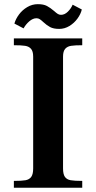

<svg xmlns="http://www.w3.org/2000/svg" viewBox="-20 -880 450 900"><path d="M135.5 -90.5V-614.5Q135.5 -639.5 125.5 -651Q115.5 -662.5 97.8 -665.2Q80 -668 45 -668V-700H365.5V-668Q331 -668 313.2 -665.2Q295.5 -662.5 285.5 -651Q275.5 -639.5 275.5 -614.5V-90.5Q275.5 -63.5 284.2 -51Q293 -38.5 311 -35.2Q329 -32 365.5 -32V0H45V-32Q82 -32 99.8 -35.2Q117.5 -38.5 126.5 -51Q135.5 -63.5 135.5 -90.5ZM183 -776.5Q173.5 -785.5 166.5 -790Q159.5 -794.5 151 -794.5Q134 -794.5 117.2 -780Q100.5 -765.5 90.5 -747L47.5 -769.5Q53.5 -791 69 -812Q84.5 -833 107.8 -846.8Q131 -860.5 157.5 -860.5Q184 -860.5 200 -852Q216 -843.5 233.5 -828.5Q244 -819 250.8 -814.8Q257.5 -810.5 266 -810.5Q283 -810.5 298 -825.2Q313 -840 320.5 -858L363.5 -835.5Q358.5 -814 343.2 -793Q328 -772 305.5 -758.2Q283 -744.5 257.5 -744.5Q231 -744.5 215 -753Q199 -761.5 183 -776.5Z"/></svg>

Font: Didactic
Style: Regular
Weight: 400
Designer: Tyler Finck
Foundry: Etcetera Type Co
Version: Version 3.007;FEAKit 1.0